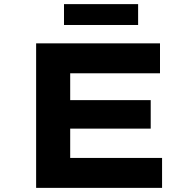

<svg xmlns="http://www.w3.org/2000/svg" viewBox="-20 -910 932 930"><path d="M155 0V-700H755V-555H320V-145H765V0ZM243 -287V-425H710V-287ZM290 -789V-890H649V-789Z"/></svg>

Font: Lexend Tera
Style: Bold
Weight: 700
Designer: Bonnie Shaver-Troup, Thomas Jockin
Foundry: Lexend
Version: Version 1.007